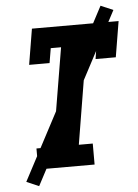

<svg xmlns="http://www.w3.org/2000/svg" viewBox="-60 -869 720 1002"><g transform="rotate(-5 300.0 -368.0)"><path d="M107 0V-110H195L281 -625H227L214 -548H107L138 -735H592L561 -548H455L467 -625H414L329 -110H402V0ZM104 87 39 59 505 -823 570 -795Z"/></g></svg>

Font: Iosevka Slab XBdExObl
Style: Regular
Weight: 800
Width: 7
Italic angle: -9°
Monospace: yes
Designer: Belleve Invis
Foundry: Belleve Invis
Version: Version 11.1.0; ttfautohint (v1.8.3)